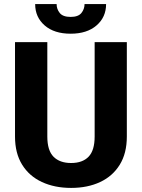

<svg xmlns="http://www.w3.org/2000/svg" viewBox="-20 -919 702 949"><path d="M447.8 -710.9H606.9V-244.1Q606.9 -161.6 572 -105Q537.1 -48.3 475.1 -19.3Q413.1 9.8 331.5 9.8Q250 9.8 187.3 -19.3Q124.5 -48.3 89.4 -105Q54.2 -161.6 54.2 -244.1V-710.9H213.9V-244.1Q213.9 -175.3 244.6 -144.3Q275.4 -113.3 331.5 -113.3Q387.7 -113.3 417.7 -144.3Q447.8 -175.3 447.8 -244.1ZM397.9 -898.9H504.4Q504.4 -834 457 -793.2Q409.7 -752.4 329.1 -752.4Q248 -752.4 200.9 -793.2Q153.8 -834 153.8 -898.9H259.8Q259.8 -874 275.4 -854.7Q291 -835.4 329.1 -835.4Q366.7 -835.4 382.3 -854.7Q397.9 -874 397.9 -898.9Z"/></svg>

Font: Vazirmatn RD UI ExtraBold
Style: Regular
Weight: 800
Designer: Saber Rastikerdar
Foundry: Saber Rastikerdar
Version: Version 33.003